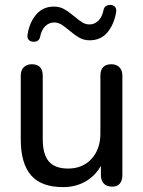

<svg xmlns="http://www.w3.org/2000/svg" viewBox="-20 -757 586 786"><path d="M65 -186V-447Q65 -470 77.5 -482Q90 -494 110 -494Q155 -494 155 -447V-187Q155 -125 180 -96Q205 -67 259 -67Q318 -67 354.5 -106.5Q391 -146 391 -211V-447Q391 -494 436 -494Q456 -494 468.5 -482Q481 -470 481 -447V-41Q481 -18 470.5 -5.5Q460 7 440 7Q417 7 405 -5.5Q393 -18 393 -41V-78Q369 -36 329 -13.5Q289 9 238 9Q149 9 107 -39.5Q65 -88 65 -186ZM93 -617Q101 -666 128.5 -698Q156 -730 201 -730Q224 -730 242 -720Q260 -710 284 -690Q304 -673 317.5 -665Q331 -657 346 -657Q368 -657 383.5 -673Q399 -689 404 -717Q409 -737 433 -737Q445 -736 451.5 -728Q458 -720 455 -705Q446 -655 419 -623.5Q392 -592 347 -592Q324 -592 306 -602Q288 -612 264 -632Q244 -649 230.5 -657Q217 -665 202 -665Q180 -665 164.5 -649Q149 -633 144 -605Q139 -586 118 -586Q105 -586 97.5 -594Q90 -602 93 -617Z"/></svg>

Font: SN Pro
Style: Regular
Weight: 400
Designer: Tobias Whetton
Foundry: Supernotes
Version: Version 1.003